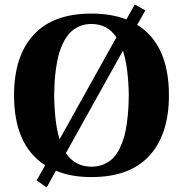

<svg xmlns="http://www.w3.org/2000/svg" viewBox="-20 -767 808 848"><path d="M271 -90.8Q311.5 -30.8 383.8 -30.8Q414.1 -30.8 438.5 -41.3Q462.9 -51.8 479.7 -69.1Q496.6 -86.4 509 -112.3Q521.5 -138.2 528.8 -164.6Q536.1 -190.9 540.5 -224.4Q544.9 -257.8 546.6 -285.4Q548.3 -313 548.8 -346.2Q546.9 -470.2 522.9 -543ZM219.2 -346.2Q221.2 -220.2 243.2 -151.9L494.1 -602.1Q455.1 -661.1 383.8 -661.1Q353.5 -661.1 329.1 -650.1Q304.7 -639.2 288.1 -621.3Q271.5 -603.5 258.8 -577.1Q246.1 -550.8 239 -524.2Q231.9 -497.6 227.3 -464.1Q222.7 -430.7 221.2 -404.1Q219.7 -377.4 219.2 -346.2ZM42 -346.2Q42 -519 128.2 -613Q214.4 -707 383.8 -707Q471.7 -707 538.1 -681.2L575.2 -747.1L622.1 -721.2L585.9 -657.2Q726.1 -570.8 726.1 -346.2Q726.1 -173.3 639.6 -79.1Q553.2 15.1 383.8 15.1Q292.5 15.1 227.1 -13.2L186 61L142.1 29.8L179.2 -37.1Q42 -125.5 42 -346.2Z"/></svg>

Font: Linguistics Pro
Style: Bold
Weight: 700
Designer: Stefan Peev, Context Ltd
Foundry: Stefan Peev, Context Ltd
Version: Version 001.000